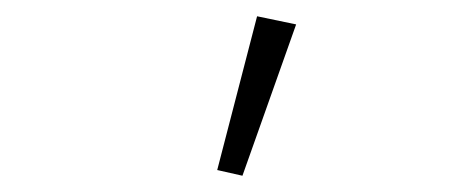

<svg xmlns="http://www.w3.org/2000/svg" viewBox="-20 -776 574 236"><path d="M278 -560 344 -746 296 -756 247 -567Z"/></svg>

Font: Source Sans Pro Light
Style: Regular
Weight: 300
Designer: Paul D. Hunt
Foundry: Adobe Systems Incorporated
Version: Version 3.006;hotconv 1.0.111;makeotfexe 2.5.65597